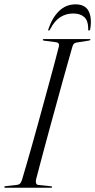

<svg xmlns="http://www.w3.org/2000/svg" viewBox="-24 -884 448 904"><path d="M145.5 -38Q143.5 -28.5 146 -21.2Q148.5 -14 157 -13L216 -7Q218.5 -7 220 -6Q221.5 -5 221.5 -3.5Q221.5 -2 220.2 -1Q219 0 217 0H1.5Q-1 0 -2.5 -1.2Q-4 -2.5 -4 -3Q-4 -5.5 -2 -6.5Q0 -7.5 2 -7.5L56 -13.5Q65.5 -14.5 70.8 -20.2Q76 -26 79.5 -37Q89 -69 101.2 -110.8Q113.5 -152.5 127 -201Q140.5 -249.5 154.8 -300.8Q169 -352 183 -403.5Q197 -455 210.2 -503.2Q223.5 -551.5 234.5 -593.2Q245.5 -635 253.5 -666.5Q255 -675.5 251.2 -679.8Q247.5 -684 241 -685L184 -692.5Q179.5 -693 178.5 -694Q177.5 -695 177.5 -696.5Q177.5 -698.5 179 -699.2Q180.5 -700 182.5 -700H398Q400 -700 401 -699.2Q402 -698.5 402 -697.5Q402 -696 400.8 -695Q399.5 -694 395 -693L335.5 -683.5Q329 -682.5 324.2 -678.2Q319.5 -674 316.5 -663Q307.5 -631 295.5 -589Q283.5 -547 270.2 -498.8Q257 -450.5 242.8 -399Q228.5 -347.5 214.5 -296.2Q200.5 -245 187.8 -197.5Q175 -150 164.2 -109.2Q153.5 -68.5 145.5 -38ZM320.5 -820.5Q287 -820.5 259.8 -803.2Q232.5 -786 212 -746Q210 -742 208.5 -741Q207 -740 205.5 -740Q204 -740 203.2 -741.8Q202.5 -743.5 204 -747.5Q222 -801 254.2 -832.2Q286.5 -863.5 331.5 -863.5Q376.5 -863.5 393 -832.2Q409.5 -801 401 -747.5Q400.5 -743.5 398.5 -741.8Q396.5 -740 395 -740Q393.5 -740 392.2 -741Q391 -742 391.5 -746Q391.5 -787 372.5 -803.8Q353.5 -820.5 320.5 -820.5Z"/></svg>

Font: Fraunces 120pt Light
Style: Italic
Weight: 300
Italic angle: -16°
Version: Version 1.000;[b76b70a41]